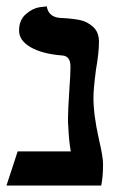

<svg xmlns="http://www.w3.org/2000/svg" viewBox="-25 -576 362 596"><path d="M265.1 -272.9Q265.1 -218.8 282.2 -143.1Q295.4 -86.9 294.9 -65.9Q294.9 -26.9 289.1 0H-4.9L29.8 -106H194.8Q189 -136.7 187 -183.1Q186 -189.9 186 -205.1Q186 -232.9 189.9 -291Q193.8 -345.2 193.8 -369.1Q193.8 -402.3 168 -403.8Q106 -408.7 70.1 -429.4Q34.2 -450.2 34.2 -481Q34.2 -514.2 55.7 -532.5Q77.1 -550.8 98.6 -553.7L120.1 -556.2Q126 -520 168.9 -520Q203.1 -518.1 224.6 -513.4Q246.1 -508.8 264.2 -492.4Q282.2 -476.1 282.2 -446.8Q282.2 -411.6 272.9 -359.9Q265.1 -299.8 265.1 -272.9Z"/></svg>

Font: Linux Libertine
Style: Bold
Weight: 700
Designer: Philipp H. Poll
Foundry: Philipp H. Poll
Version: Version 5.0.3